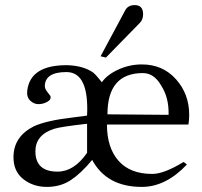

<svg xmlns="http://www.w3.org/2000/svg" viewBox="-20 -717 795 754"><path d="M720 -228H400Q400 -137 445.5 -85.5Q491 -34 578 -34Q624 -34 701 -81L714 -71Q631 17 537 17Q399 17 342 -89Q299 -37 258.5 -10Q218 17 164 17Q110 17 71 -14Q32 -45 33 -102Q34 -181 113 -221Q163 -244 268 -256L322 -263Q330 -434 241 -434Q157 -434 156 -379Q156 -368 166.5 -355Q177 -342 178 -340Q182 -326 165.5 -317Q149 -308 131 -308Q113 -308 98.5 -322Q84 -336 87 -361Q99 -462 244 -461Q308 -459 346 -432Q358 -422 380 -394Q401 -424 445 -444Q489 -464 537 -464Q619 -464 671 -406Q723 -348 723 -266Q723 -246 720 -228ZM402 -268 642 -266Q644 -333 613 -381Q585 -430 541 -430Q402 -430 402 -268ZM322 -117V-231Q216 -219 192 -211Q119 -187 119 -123Q119 -43 206 -43Q271 -43 322 -117ZM542 -661Q542 -640 529 -627L396 -491L375 -496L472 -677Q483 -697 509 -697Q542 -697 542 -661Z"/></svg>

Font: GFS Didot
Style: Regular
Weight: 400
Designer: Takis Katsoulidis and George D. Matthiopoulos
Foundry: Takis Katsoulidis and George D. Matthiopoulos
Version: Version 1.0